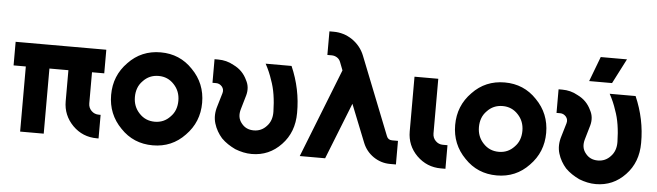

<svg xmlns="http://www.w3.org/2000/svg" viewBox="-46 -889 3691 1078"><g transform="rotate(5 1799.0 -350.0)"><path d="M22 -500V-367H91V0H224V-367H331V-192Q331 -113 387 -56Q443 0 523 0H533V-133H523Q498 -133 481 -150Q464 -167 464 -192V-367H533V-500Z M839 -512Q730 -512 657 -435Q582 -359 582 -250Q582 -141 657 -65Q730 12 839 12Q947 12 1020 -65Q1095 -141 1095 -250Q1095 -359 1020 -435Q947 -512 839 -512ZM839 -379Q891 -379 926 -341Q961 -304 961 -250Q961 -223 952.5 -200Q944 -177 926 -159Q891 -121 839 -121Q786 -121 751 -159Q716 -196 716 -250Q716 -277 724.5 -300Q733 -323 751 -341Q786 -379 839 -379Z M1143 -500V-367H1164Q1183 -367 1197 -351Q1210 -335 1204 -314L1182 -240Q1165 -187 1179 -141Q1186 -118 1197.5 -98Q1209 -78 1224 -61Q1241 -44 1260.5 -31Q1280 -18 1303 -7Q1326 2 1349.5 7Q1373 12 1397 12Q1495 12 1563 -60Q1631 -131 1631 -240Q1632 -374 1577 -500H1431Q1443 -478 1452.5 -456Q1462 -434 1469 -412Q1483 -375 1490 -330.5Q1497 -286 1498 -235Q1499 -184 1469 -153Q1440 -121 1397 -121Q1353 -121 1328 -153Q1300 -186 1315 -235L1338 -314Q1344 -336 1342 -357.5Q1340 -379 1329 -399Q1317 -425 1298 -444.5Q1279 -464 1252 -477Q1231 -489 1209 -494.5Q1187 -500 1164 -500Z M1772 -712V-579H1796Q1813 -579 1827 -570Q1841 -561 1847 -544L1864 -500L1667 0H1810L1936 -318L2021 -105Q2040 -58 2082 -29Q2125 0 2176 0H2209V-133H2176Q2153 -133 2145 -154L1971 -593Q1950 -646 1901 -680Q1853 -712 1796 -712Z M2270 -500V-192Q2270 -112 2326 -56Q2383 0 2462 0H2488V-133H2462Q2438 -133 2421 -150Q2404 -167 2404 -192V-500Z M2778 -512Q2669 -512 2596 -435Q2521 -359 2521 -250Q2521 -141 2596 -65Q2669 12 2778 12Q2886 12 2959 -65Q3034 -141 3034 -250Q3034 -359 2959 -435Q2886 -512 2778 -512ZM2778 -379Q2830 -379 2865 -341Q2900 -304 2900 -250Q2900 -223 2891.5 -200Q2883 -177 2865 -159Q2830 -121 2778 -121Q2725 -121 2690 -159Q2655 -196 2655 -250Q2655 -277 2663.5 -300Q2672 -323 2690 -341Q2725 -379 2778 -379Z M3082 -500V-367H3103Q3122 -367 3136 -351Q3149 -335 3143 -314L3121 -240Q3104 -187 3118 -141Q3125 -118 3136.5 -98Q3148 -78 3163 -61Q3180 -44 3199.5 -31Q3219 -18 3242 -7Q3265 2 3288.5 7Q3312 12 3336 12Q3434 12 3502 -60Q3570 -131 3570 -240Q3571 -374 3516 -500H3370Q3382 -478 3391.5 -456Q3401 -434 3408 -412Q3422 -375 3429 -330.5Q3436 -286 3437 -235Q3438 -184 3408 -153Q3379 -121 3336 -121Q3292 -121 3267 -153Q3239 -186 3254 -235L3277 -314Q3283 -336 3281 -357.5Q3279 -379 3268 -399Q3256 -425 3237 -444.5Q3218 -464 3191 -477Q3170 -489 3148 -494.5Q3126 -500 3103 -500ZM3249 -561H3378L3450 -701H3302Z"/></g></svg>

Font: Unageo
Style: Bold
Weight: 700
Designer: Richard Sepsi
Foundry: Richard Sepsi
Version: Version 2.000